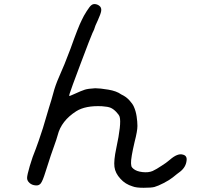

<svg xmlns="http://www.w3.org/2000/svg" viewBox="-20 -767 1040 938"><path d="M425.8 -741.2Q434.6 -749 447.8 -746.6Q460.9 -744.1 469.7 -734.4Q476.6 -725.6 474.1 -711.9Q471.7 -698.2 458 -668Q442.4 -634.8 442.4 -630.9Q442.4 -627 431.6 -605.5Q423.8 -588.9 374 -456.5Q324.2 -324.2 320.3 -309.6Q317.4 -299.8 318.4 -297.9Q319.3 -296.9 342.8 -307.6Q378.9 -324.2 395 -329.1Q411.1 -334 445.3 -335.9Q467.8 -335.9 508.8 -329.1Q549.8 -322.3 572.3 -305.7Q595.7 -294.9 611.8 -277.3Q627.9 -259.8 633.8 -246.1Q643.6 -224.6 647.5 -198.2Q651.4 -171.9 651.4 -151.4Q651.4 -127 637.7 -74.2Q619.1 4.9 620.1 30.3Q621.1 43 622.6 46.9Q624 50.8 631.8 57.6Q646.5 70.3 675.8 73.7Q705.1 77.1 725.6 68.4Q737.3 62.5 746.1 57.6Q752.9 52.7 771.5 41.5Q790 30.3 809.6 13.7Q847.7 -19.5 873 -11.7Q894.5 -6.8 891.6 16.6Q888.7 48.8 860.4 71.3Q846.7 81.1 824.2 99.6Q808.6 112.3 780.3 127Q752 141.6 734.4 146.5Q719.7 150.4 681.6 150.4Q644.5 150.4 627.9 143.6Q591.8 132.8 568.4 106.4Q543 79.1 539.1 48.3Q535.2 17.6 547.9 -42Q574.2 -164.1 564.5 -196.3Q561.5 -206.1 547.9 -220.2Q534.2 -234.4 521 -240.2Q507.8 -246.1 478.5 -248Q397.5 -252 352.5 -223.6Q279.3 -176.8 261.7 -106.4Q256.8 -87.9 245.1 -55.7Q232.4 -22.5 202.1 73.2Q188.5 117.2 179.2 128.9Q169.9 140.6 154.3 138.7Q136.7 137.7 124.5 127Q112.3 116.2 112.3 102.5Q112.3 88.9 125.5 43.9Q138.7 -1 155.3 -41Q166 -68.4 189.5 -140.6Q206.1 -198.2 219.7 -242.2Q231.4 -278.3 240.2 -311.5Q250 -349.6 268.6 -391.6Q293.9 -447.3 324.2 -528.3Q362.3 -635.7 378.9 -668Q388.7 -689.5 403.8 -712.9Q418.9 -736.3 425.8 -741.2Z"/></svg>

Font: JasonHandwriting4
Style: Regular
Weight: 400
Version: Version 1.01.21